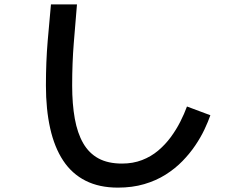

<svg xmlns="http://www.w3.org/2000/svg" viewBox="-20 -799 1040 878"><path d="M519 59Q434 59 371.5 27.5Q309 -4 269 -64.5Q229 -125 209.5 -212Q190 -299 190 -408Q190 -516 198 -611Q206 -706 213 -779H332Q325 -695 317.5 -603.5Q310 -512 310 -408Q310 -323 322 -256.5Q334 -190 360.5 -144Q387 -98 430.5 -74.5Q474 -51 538 -51Q588 -51 629.5 -67Q671 -83 703.5 -110.5Q736 -138 761 -172Q786 -206 804.5 -242.5Q823 -279 835 -312L942 -272Q932 -243 915 -207Q898 -171 873 -134Q848 -97 814.5 -62.5Q781 -28 737.5 -0.5Q694 27 639.5 43Q585 59 519 59Z"/></svg>

Font: Murecho Thin Medium
Style: Regular
Weight: 500
Version: Version 1.010